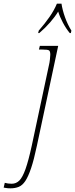

<svg xmlns="http://www.w3.org/2000/svg" viewBox="-153 -786 409 1046"><path d="M-96 240Q-111 240 -121.5 238Q-132 236 -133 236L-127 210Q-110 215 -89 215Q-65 215 -47.5 197.5Q-30 180 -14 135Q2 90 20 8L113 -428Q117 -444 119 -462.5Q121 -481 121 -488Q121 -507 114 -511.5Q107 -516 78 -516H59L64 -536H164L48 8Q32 84 16.5 130Q1 176 -15 200Q-31 224 -51 232Q-71 240 -96 240ZM58 -619Q92 -658 117 -694Q142 -730 157 -766H182Q187 -732 201 -692.5Q215 -653 236 -619L233 -606H227Q207 -630 189.5 -663Q172 -696 164 -723Q147 -695 120 -664Q93 -633 61 -606H55Z"/></svg>

Font: Noto Serif ExtraCondensed Thin
Style: Italic
Weight: 100
Width: 2
Italic angle: -12°
Designer: Monotype Design Team
Foundry: Monotype Imaging Inc.
Version: Version 2.013